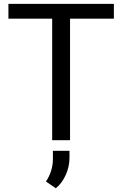

<svg xmlns="http://www.w3.org/2000/svg" viewBox="-20 -731 637 1001"><path d="M573.7 -633.8V-710.9H23.9V-633.8H252V0H345.2V-633.8ZM271 250.5C292.8 232.9 310.1 209.6 323 180.4C335.9 151.3 342.3 121.9 342.3 92.3V55.2H255.9V100.1C255.2 141.4 243.2 179.9 219.7 215.3Z"/></svg>

Font: Roboto1
Style: rg
Weight: 400
Designer: Google
Version: Version 2.137; 2017